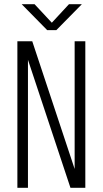

<svg xmlns="http://www.w3.org/2000/svg" viewBox="-20 -897 490 917"><path d="M371 -877 249 -753H205.5L83.5 -877H145L227.5 -788.5L309.5 -877ZM336.5 -700H387.5V0H316.5L113.5 -611.5V0H63V-700H134L336.5 -90Z"/></svg>

Font: League Mono Condensed UltraLight
Style: Regular
Weight: 200
Width: 1
Designer: Tyler Finck
Foundry: The League of Moveable Type / Tyler Finck
Version: Version 2.210